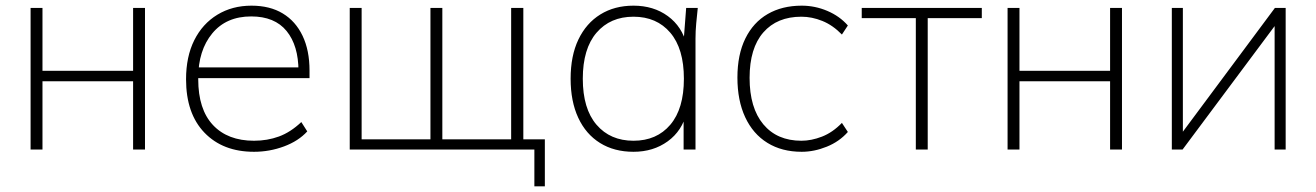

<svg xmlns="http://www.w3.org/2000/svg" viewBox="-20 -528 4648 678"><path d="M88 0V-500H130V-278H450V-500H492V0H450V-241H130V0Z M877 8Q767 8 702 -59.5Q637 -127 637 -248Q637 -328 666 -386Q695 -444 747.5 -476Q800 -508 868 -508Q933 -508 978.5 -480.5Q1024 -453 1048.5 -401.5Q1073 -350 1073 -279V-252H664V-290H1051L1034 -277Q1034 -367 992 -418.5Q950 -470 867 -470Q779 -470 729.5 -410Q680 -350 680 -253V-248Q680 -142 732 -86.5Q784 -31 877 -31Q924 -31 965 -46Q1006 -61 1044 -97L1065 -64Q1034 -30 983 -11Q932 8 877 8Z M1867 130V0H1215V-500H1257V-36H1500V-500H1542V-36H1785V-500H1828V-36H1904V130Z M2217 8Q2149 8 2099 -23Q2049 -54 2022 -112Q1995 -170 1995 -250Q1995 -331 2022.5 -388.5Q2050 -446 2100 -477Q2150 -508 2217 -508Q2288 -508 2338.5 -471Q2389 -434 2405 -369H2393L2403 -500H2444Q2441 -472 2438.5 -445Q2436 -418 2436 -392V0H2394V-131H2405Q2389 -66 2338 -29Q2287 8 2217 8ZM2217 -31Q2299 -31 2347 -87.5Q2395 -144 2395 -250Q2395 -356 2347 -412.5Q2299 -469 2217 -469Q2135 -469 2086.5 -412.5Q2038 -356 2038 -250Q2038 -144 2086.5 -87.5Q2135 -31 2217 -31Z M2811 8Q2741 8 2690 -23.5Q2639 -55 2611.5 -114Q2584 -173 2584 -254Q2584 -335 2612 -392Q2640 -449 2691 -478.5Q2742 -508 2811 -508Q2858 -508 2901.5 -489.5Q2945 -471 2974 -438L2953 -406Q2921 -439 2884 -454Q2847 -469 2810 -469Q2724 -469 2675.5 -413.5Q2627 -358 2627 -253Q2627 -147 2675.5 -89Q2724 -31 2810 -31Q2845 -31 2882.5 -45.5Q2920 -60 2953 -94L2974 -62Q2944 -28 2899.5 -10Q2855 8 2811 8Z M3214 0V-464H3023V-500H3447V-464H3256V0Z M3538 0V-500H3580V-278H3900V-500H3942V0H3900V-241H3580V0Z M4118 0V-500H4157V-32H4134L4482 -500H4520V0H4481V-468H4505L4156 0Z"/></svg>

Font: Mulish ExtraLight
Style: Regular
Weight: 200
Designer: Vernon Adams
Foundry: Vernon Adams
Version: Version 3.603